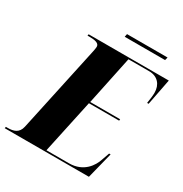

<svg xmlns="http://www.w3.org/2000/svg" viewBox="-226 -969 1061 1112"><g transform="rotate(30 304.5 -413.0)"><path d="M299 -806H569L574 -826H303ZM-38 0H525L569 -175H559L541 -124C527 -80 484 -10 386 -10H235L312 -369H514L515 -379H315L383 -704H521C579 -704 611 -665 611 -611C611 -591 607 -564 603 -539H613L647 -714H111L109 -704H121C161 -704 188 -698 188 -674C188 -666 185 -653 183 -642L59 -66C49 -19 14 -10 -24 -10H-36Z"/></g></svg>

Font: Noto Serif Display SemiCondensed Black
Style: Italic
Weight: 900
Width: 4
Italic angle: -12°
Designer: Monotype Design Team
Foundry: Monotype Imaging Inc.
Version: Version 2.009